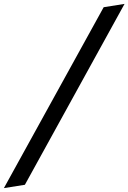

<svg xmlns="http://www.w3.org/2000/svg" viewBox="-68 -868 653 976"><path d="M58.5 71.3 -48.2 88.2 459 -831.3 565.1 -848.2Z"/></svg>

Font: MM Jasmine
Style: Regular
Weight: 400
Designer: Khon Soe Zaw Thu
Version: Version 1.00 July 11, 2016, initial release